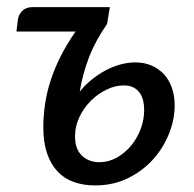

<svg xmlns="http://www.w3.org/2000/svg" viewBox="-20 -528 560 554"><path d="M31.5 -471Q34 -487 44.8 -497.2Q55.5 -507.5 74.5 -507.5H297L289 -459Q255 -410 236.8 -362.5Q218.5 -315 210 -263.5Q226 -283.5 245.5 -299Q265 -314.5 285.8 -325.5Q306.5 -336.5 328.2 -342.2Q350 -348 370.5 -348Q396 -348 417 -339Q438 -330 453 -313.8Q468 -297.5 476 -274.5Q484 -251.5 484 -223.5Q484 -183.5 467.8 -142.5Q451.5 -101.5 421.8 -68.2Q392 -35 349.5 -14Q307 7 254.5 7Q220.5 7 193 -2.8Q165.5 -12.5 146 -33.2Q126.5 -54 115.8 -85.5Q105 -117 105 -160.5Q105 -193 109.8 -226.2Q114.5 -259.5 125.5 -294Q136.5 -328.5 154.2 -364Q172 -399.5 198 -437H27.5ZM267 -60Q293 -60 316.5 -73Q340 -86 357.8 -107.2Q375.5 -128.5 385.8 -155.5Q396 -182.5 396 -211Q396 -225 393 -237.8Q390 -250.5 383 -260.2Q376 -270 364.8 -275.8Q353.5 -281.5 336.5 -281.5Q312.5 -281.5 287.5 -269.5Q262.5 -257.5 242.2 -237.2Q222 -217 209.2 -190.5Q196.5 -164 196.5 -135Q196.5 -97.5 216.5 -78.8Q236.5 -60 267 -60Z"/></svg>

Font: Lato Medium
Style: Italic
Weight: 500
Italic angle: -7°
Designer: Lukasz Dziedzic
Foundry: tyPoland Lukasz Dziedzic
Version: Version 2.006; 2014-01-15